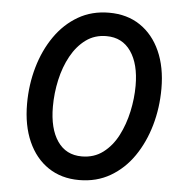

<svg xmlns="http://www.w3.org/2000/svg" viewBox="-54 -809 827 872"><g transform="rotate(5 359.5 -372.5)"><path d="M338 12Q257 12 197.5 -28Q138 -68 105.5 -141Q73 -214 73 -313Q73 -400 96 -480Q119 -560 162.5 -622.5Q206 -685 268 -721Q330 -757 409 -757Q491 -757 550.5 -717Q610 -677 642.5 -604.5Q675 -532 675 -434Q675 -346 652 -266Q629 -186 586 -123.5Q543 -61 480.5 -24.5Q418 12 338 12ZM341 -96Q397 -96 438 -127Q479 -158 505 -208.5Q531 -259 544 -319Q557 -379 557 -437Q557 -536 517.5 -593Q478 -650 406 -650Q352 -650 312 -620.5Q272 -591 245 -542Q218 -493 204.5 -432.5Q191 -372 191 -310Q191 -210 230 -153Q269 -96 341 -96Z"/></g></svg>

Font: Plus Jakarta Sans SemiBold
Style: Italic
Weight: 600
Italic angle: -8°
Designer: Gumpita Rahayu
Foundry: Tokotype
Version: Version 2.071; ttfautohint (v1.8.4.7-5d5b);gftools[0.9.29]